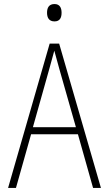

<svg xmlns="http://www.w3.org/2000/svg" viewBox="-20 -931 540 951"><path d="M250 -825C277 -825 285 -844 285 -868C285 -892 276 -911 250 -911C222 -911 213 -892 213 -868C213 -843 223 -825 250 -825ZM20 0H59L134 -266H366L441 0H480L273 -715H226ZM224 -589C233 -620 241 -650 249 -680C258 -648 266 -619 274 -589L356 -301H143Z"/></svg>

Font: Noto Sans Mono ExtraCondensed ExtraLight
Style: Regular
Weight: 200
Width: 2
Designer: Monotype Design Team
Foundry: Monotype Imaging Inc.
Version: Version 2.014